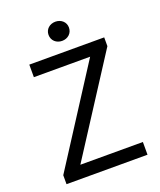

<svg xmlns="http://www.w3.org/2000/svg" viewBox="-150 -914 839 1007"><g transform="rotate(-20 269.5 -410.5)"><path d="M45 0H497V-71H148L494 -607V-656H76V-586H390L45 -50ZM281 -714C313 -714 338 -736 338 -768C338 -799 313 -821 281 -821C249 -821 224 -799 224 -768C224 -736 249 -714 281 -714Z"/></g></svg>

Font: Giro Sans Regular
Style: Regular
Weight: 400
Designer: Paul D. Hunt
Foundry: Adobe Systems Incorporated
Version: Version 1.000;PS 1.0;hotconv 1.0.88;makeotf.lib2.5.647800